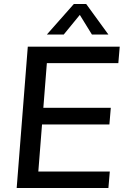

<svg xmlns="http://www.w3.org/2000/svg" viewBox="-20 -947 632 967"><path d="M64 0 120 -712H583L576 -629H216L173 -83H533L526 0ZM177 -320 183 -404H538L531 -320ZM301 -773H216L352 -927H414L526 -773H443L382 -872Z"/></svg>

Font: Muli SemiBold
Style: Italic
Weight: 600
Italic angle: -4.541°
Designer: Vernon Adams
Foundry: Vernon Adams
Version: Version 2.100; ttfautohint (v1.8.1.43-b0c9)